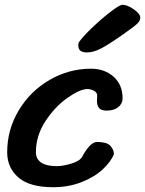

<svg xmlns="http://www.w3.org/2000/svg" viewBox="-20 -761 606 802"><path d="M491 -741Q512 -741 539 -722Q566 -703 566 -687Q566 -674 552 -661Q538 -648 495 -618Q434 -575 402 -558.5Q370 -542 344 -542Q325 -542 316 -549Q307 -556 307 -573Q307 -581 310 -585Q324 -606 363.5 -644Q403 -682 441.5 -711.5Q480 -741 491 -741ZM202 21Q104 21 57 -19.5Q10 -60 10 -125Q10 -219 58 -299.5Q106 -380 187 -427Q268 -474 360 -474Q417 -474 454.5 -440.5Q492 -407 492 -350Q492 -328 474 -313.5Q456 -299 426 -299Q402 -299 393.5 -310Q385 -321 385 -339L386 -362Q386 -374 373 -381.5Q360 -389 345 -389Q314 -389 261.5 -352Q209 -315 169.5 -254.5Q130 -194 130 -125Q130 -97 152 -82Q174 -67 217 -67Q244 -67 279 -78Q314 -89 323 -106Q357 -168 385 -168Q426 -168 440.5 -152.5Q455 -137 456 -118Q444 -86 409 -53.5Q374 -21 320 0Q266 21 202 21Z"/></svg>

Font: Sriracha
Style: Regular
Weight: 400
Designer: Suppakit Chalermlarp
Version: Version 1.002g